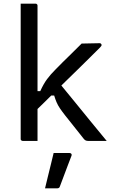

<svg xmlns="http://www.w3.org/2000/svg" viewBox="-20 -770 640 1049"><path d="M185 0Q171 0 158 0Q145 0 132 0Q119 0 104 0Q101 0 98.5 -1.5Q96 -3 94.5 -5Q93 -7 93 -11Q93 -91 93 -171Q93 -251 93 -331Q93 -411 93 -491Q93 -571 93 -651Q93 -683 93 -708.5Q93 -734 93 -750Q109 -750 122.5 -750Q136 -750 148.5 -750Q161 -750 174 -750Q178 -750 180 -748.5Q182 -747 183.5 -745Q185 -743 185 -739Q185 -647 185 -554.5Q185 -462 185 -369.5Q185 -277 185 -184.5Q185 -92 185 0ZM463 0Q454 0 448.5 -2.5Q443 -5 438 -11Q434 -16 423 -30Q412 -44 397.5 -62Q383 -80 367 -100.5Q351 -121 337 -138Q319 -161 307.5 -178Q296 -195 289 -211.5Q282 -228 276 -248H241L297 -325Q342 -271 385.5 -217Q429 -163 473 -109.5Q517 -56 563 0Q546 0 531.5 0Q517 0 501 0Q485 0 463 0ZM168 -272H200Q209 -292 218 -308Q227 -324 237 -337.5Q247 -351 258 -363.5Q269 -376 283 -390Q300 -408 322 -429.5Q344 -451 370.5 -477Q397 -503 426 -532L524 -534Q528 -534 530 -532.5Q532 -531 533.5 -529Q535 -527 535 -523Q535 -522 533.5 -519Q532 -516 526 -510Q494 -478 463 -447.5Q432 -417 401.5 -387Q371 -357 341.5 -328.5Q312 -300 283 -271Q254 -242 225.5 -214Q197 -186 168 -158ZM273 66Q295 66 316 66Q337 66 360 66Q366 66 369.5 70Q373 74 371 80Q360 109 349.5 136Q339 163 329 190.5Q319 218 307 249Q306 253 302.5 256Q299 259 292 259Q278 259 262.5 259Q247 259 226 259Q234 226 242 193Q250 160 258 128Q266 96 273 66Z"/></svg>

Font: Rec Mono Linear
Style: Regular
Weight: 400
Monospace: yes
Version: Version 1.085; ttfautohint (v1.8.4.7-5d5b)